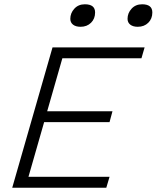

<svg xmlns="http://www.w3.org/2000/svg" viewBox="-20 -876 731 896"><path d="M356 -751Q333.5 -751 320.8 -761Q308.1 -771 308.1 -788.1Q308.1 -814.9 326.9 -835.4Q345.7 -856 376 -856Q423.8 -856 423.8 -817.9Q423.8 -788.6 404.8 -769.8Q385.7 -751 356 -751ZM623 -751Q600.6 -751 587.9 -761Q575.2 -771 575.2 -788.1Q575.2 -814.9 594 -835.4Q612.8 -856 643.1 -856Q690.9 -856 690.9 -817.9Q690.9 -788.6 671.9 -769.8Q652.8 -751 623 -751ZM225.1 -654.8H654.8L640.1 -604H271L200.2 -356.9H504.9L491.2 -306.2H186L112.8 -50.8H491.2L476.1 0H37.1Z"/></svg>

Font: IntelOne Mono Light
Style: Italic
Weight: 300
Italic angle: -16°
Designer: Fred Shallcrass
Foundry: Frere-Jones Type LLC
Version: Version 1.200;hotconv 1.1.0;makeotfexe 2.6.0;FJTRelease1.2